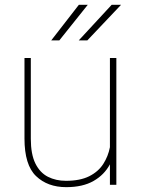

<svg xmlns="http://www.w3.org/2000/svg" viewBox="-20 -770 587 800"><path d="M438 0V-85.4Q414.6 -41.5 369.6 -15.9Q324.7 9.8 255.9 9.8Q178.2 9.8 130.1 -36.4Q82 -82.5 82 -192.9V-528.3H108.4V-191.9Q108.4 -127.4 127.4 -88.9Q146.5 -50.3 179.7 -33.4Q212.9 -16.6 254.9 -16.6Q313.5 -16.6 351.6 -35.6Q389.6 -54.7 410.2 -86.7Q430.7 -118.7 438 -156.7V-528.3H464.8V0ZM308.1 -601.6 445.3 -750H484.4L343.8 -601.6ZM193.4 -601.6 308.6 -750H345.7L227.1 -601.6Z"/></svg>

Font: Vazirmatn RD FD Thin
Style: Regular
Weight: 100
Designer: Saber Rastikerdar
Foundry: Saber Rastikerdar
Version: Version 33.003